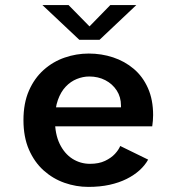

<svg xmlns="http://www.w3.org/2000/svg" viewBox="-20 -722 690 753"><path d="M326.5 11Q278.5 11 233 -5Q187.5 -21 151.2 -53.5Q115 -86 93.5 -135.2Q72 -184.5 72 -251Q72 -317.5 93.5 -366.5Q115 -415.5 151.5 -448Q188 -480.5 233.8 -496.2Q279.5 -512 328 -512Q378 -512 423.5 -497Q469 -482 504.5 -452Q540 -422 560.2 -376.5Q580.5 -331 580.5 -270.5Q580.5 -260.5 579.5 -248Q578.5 -235.5 577 -226.5H168.5V-301H454.5Q454.5 -303 454.5 -304Q454.5 -305 454.5 -307.5Q454.5 -341.5 437.8 -367.2Q421 -393 393 -407.5Q365 -422 330 -422Q305.5 -422 281.2 -412.2Q257 -402.5 237.8 -382.2Q218.5 -362 207 -329.8Q195.5 -297.5 195.5 -252Q195.5 -196 214.2 -157.5Q233 -119 264.2 -99.2Q295.5 -79.5 333 -79.5Q367.5 -79.5 391.8 -91Q416 -102.5 430.8 -118.5Q445.5 -134.5 451.5 -149.5L561 -96Q548.5 -73.5 527.2 -54.2Q506 -35 476.5 -20.2Q447 -5.5 409.5 2.8Q372 11 326.5 11ZM146.5 -702H249L331 -618.5L412.5 -702H514.5L370.5 -566H291Z"/></svg>

Font: Trispace Thin Medium
Style: Regular
Weight: 500
Version: Version 1.210